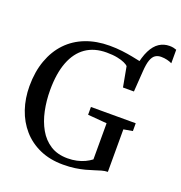

<svg xmlns="http://www.w3.org/2000/svg" viewBox="-154 -1003 1079 1146"><g transform="rotate(20 386.0 -430.0)"><path d="M620.5 -544 591.5 -576.5 581.5 -687Q593 -753 613.5 -793.8Q634 -834.5 663 -853.5Q692 -872.5 728 -872.5Q742.5 -872.5 753 -870.2Q763.5 -868 772.5 -864.5V-778.5Q760 -785 741.8 -789.5Q723.5 -794 703 -794Q682 -794 666.5 -783.8Q651 -773.5 641.8 -748Q632.5 -722.5 629.5 -675ZM371 11Q288 11 223.2 -17.8Q158.5 -46.5 114 -97.5Q69.5 -148.5 46.5 -216.2Q23.5 -284 23.5 -361.5Q23.5 -453 49.8 -525.5Q76 -598 124.2 -648.5Q172.5 -699 240.5 -725.2Q308.5 -751.5 392 -751.5Q434.5 -751.5 471.2 -747Q508 -742.5 538.5 -736.5Q569 -730.5 592.5 -725.5Q616 -720.5 631 -720L620.5 -544H551L527.5 -671.5Q521 -679 503.2 -687.2Q485.5 -695.5 457 -701.2Q428.5 -707 389 -707Q311 -707 257.2 -669.8Q203.5 -632.5 175.5 -560Q147.5 -487.5 147.5 -381Q147.5 -314 160.5 -251.8Q173.5 -189.5 201.5 -140.2Q229.5 -91 274.5 -62.2Q319.5 -33.5 383.5 -33.5Q414.5 -33.5 441.8 -39.5Q469 -45.5 491.8 -56.2Q514.5 -67 532 -80.5V-310L411 -320V-369.5H695.5V-320L638.5 -310V-40Q619.5 -39.5 600 -34Q580.5 -28.5 558 -21Q535.5 -13.5 508.2 -6.2Q481 1 447.2 6Q413.5 11 371 11Z"/></g></svg>

Font: Merriweather 60pt
Style: Regular
Weight: 400
Version: Version 2.100